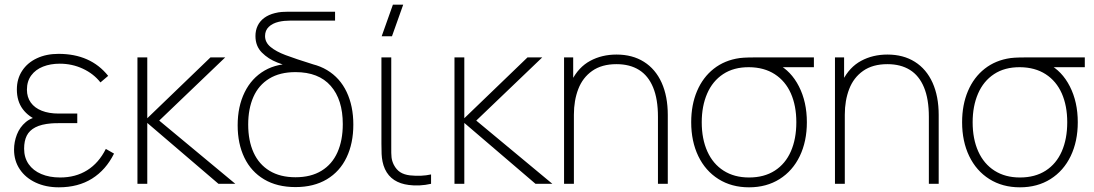

<svg xmlns="http://www.w3.org/2000/svg" viewBox="-20 -785 4673 820"><path d="M231 15Q314 15 373.2 -22.2Q432.5 -59.5 467 -129L432 -149Q402 -89 352.5 -58Q303 -27 237 -27Q191 -27 156.2 -41.8Q121.5 -56.5 102.2 -84.2Q83 -112 83 -150Q83 -183 94.2 -205.5Q105.5 -228 131 -241.2Q156.5 -254.5 199 -258Q206.5 -258.5 214.2 -258.8Q222 -259 230 -259H310V-300H231Q189 -300 158.5 -312Q128 -324 111.5 -347Q95 -370 95 -402Q95 -438 113.5 -463Q132 -488 163.8 -500.5Q195.5 -513 235 -513Q288 -513 334 -491.5Q380 -470 409 -433L442 -461Q404.5 -508 351.5 -531.5Q298.5 -555 230 -555Q178 -555 137.8 -536.2Q97.5 -517.5 74.8 -483Q52 -448.5 52 -403Q52 -353 77.2 -319Q102.5 -285 148 -268L154 -288Q115.5 -285 90 -263.5Q64.5 -242 52.2 -210.5Q40 -179 40 -146Q40 -98.5 64.5 -62Q89 -25.5 132.5 -5.2Q176 15 231 15Z M567 0V-540H609V-280L879 -540H942L660 -270L985 0H913L609 -260V0Z M1242 14Q1163.5 14 1108 -19Q1052.5 -52 1023.8 -111.5Q995 -171 995 -250Q995 -330 1024.8 -390.8Q1054.5 -451.5 1110.2 -483.8Q1166 -516 1242 -512V-519Q1321 -519 1376.5 -485.8Q1432 -452.5 1460.5 -392.2Q1489 -332 1489 -253Q1489 -173 1460.2 -112.8Q1431.5 -52.5 1375.8 -19.2Q1320 14 1242 14ZM1242 -28Q1308 -28 1353.2 -55.8Q1398.5 -83.5 1421.2 -134.5Q1444 -185.5 1444 -255Q1444 -359.5 1392.5 -418.2Q1341 -477 1242 -477Q1175 -477 1129.8 -449.2Q1084.5 -421.5 1062.2 -371Q1040 -320.5 1040 -253Q1040 -184 1063 -133.5Q1086 -83 1131.2 -55.5Q1176.5 -28 1242 -28ZM1313 -473Q1303.5 -476.5 1288.8 -480.5Q1274 -484.5 1260 -488.5Q1202 -503.5 1164 -518.2Q1126 -533 1098.5 -560.5Q1071 -588 1071 -631Q1071 -655.5 1080.5 -675.2Q1090 -695 1108.8 -708.8Q1127.5 -722.5 1154 -729Q1169.5 -733 1183.8 -734Q1198 -735 1211 -735H1411V-697H1220Q1207 -697 1194.5 -695.8Q1182 -694.5 1171 -692Q1143.5 -685.5 1127.8 -670.2Q1112 -655 1112 -631Q1112 -604 1135.5 -584.5Q1159 -565 1199.2 -549.8Q1239.5 -534.5 1322.5 -508.5Q1324.5 -508 1331 -506Z M1654 -630H1610L1658 -765H1702ZM1726 5Q1689.5 0.5 1663.8 -16.2Q1638 -33 1624 -63Q1617 -78.5 1613.8 -94.8Q1610.5 -111 1609.8 -127.2Q1609 -143.5 1609 -171Q1609 -173 1609 -175Q1609 -177 1609 -179V-540H1651V-179V-158Q1650.5 -128.5 1652.2 -112.8Q1654 -97 1662 -81Q1673 -60 1689.5 -49.5Q1706 -39 1731 -36Q1780.5 -31 1821 -40V0Q1797 5.5 1772.2 6.8Q1747.5 8 1726 5Z M1921 0V-540H1963V-280L2233 -540H2296L2014 -270L2339 0H2267L1963 -260V0Z M2790 -286Q2790 -362 2769.2 -412Q2748.5 -462 2709 -486.5Q2669.5 -511 2613 -511Q2550 -511 2509.2 -482.2Q2468.5 -453.5 2449.8 -404.8Q2431 -356 2431 -295L2392 -294Q2392 -382.5 2421.5 -440.5Q2451 -498.5 2500.8 -525.2Q2550.5 -552 2613 -552Q2681 -552 2730.2 -521Q2779.5 -490 2805.8 -431.8Q2832 -373.5 2832 -294V0H2790ZM2389 0V-540H2428V-430H2431V0Z M3179 15Q3104.5 15 3048.5 -20.2Q2992.5 -55.5 2962.2 -118.5Q2932 -181.5 2932 -263Q2932 -337.5 2957 -396.2Q2982 -455 3028.5 -491.5Q3075 -528 3139 -537Q3155 -539 3177.2 -539.5Q3199.5 -540 3219 -540H3456V-498H3278L3300 -512Q3358.5 -482 3392.2 -415.8Q3426 -349.5 3426 -263Q3426 -181.5 3395.8 -118.5Q3365.5 -55.5 3309.5 -20.2Q3253.5 15 3179 15ZM3179 -27Q3243.5 -27 3289 -56.2Q3334.5 -85.5 3357.8 -138.8Q3381 -192 3381 -263Q3381 -333 3357.8 -385.8Q3334.5 -438.5 3289 -468Q3243.5 -497.5 3179 -498Q3114 -498.5 3068.5 -468.5Q3023 -438.5 3000 -385Q2977 -331.5 2977 -263Q2977 -191.5 3001 -138.2Q3025 -85 3070.5 -56Q3116 -27 3179 -27Z M3947 -286Q3947 -362 3926.2 -412Q3905.5 -462 3866 -486.5Q3826.5 -511 3770 -511Q3707 -511 3666.2 -482.2Q3625.5 -453.5 3606.8 -404.8Q3588 -356 3588 -295L3549 -294Q3549 -382.5 3578.5 -440.5Q3608 -498.5 3657.8 -525.2Q3707.5 -552 3770 -552Q3838 -552 3887.2 -521Q3936.5 -490 3962.8 -431.8Q3989 -373.5 3989 -294V0H3947ZM3546 0V-540H3585V-430H3588V0Z M4336 15Q4261.5 15 4205.5 -20.2Q4149.5 -55.5 4119.2 -118.5Q4089 -181.5 4089 -263Q4089 -337.5 4114 -396.2Q4139 -455 4185.5 -491.5Q4232 -528 4296 -537Q4312 -539 4334.2 -539.5Q4356.5 -540 4376 -540H4613V-498H4435L4457 -512Q4515.5 -482 4549.2 -415.8Q4583 -349.5 4583 -263Q4583 -181.5 4552.8 -118.5Q4522.5 -55.5 4466.5 -20.2Q4410.5 15 4336 15ZM4336 -27Q4400.5 -27 4446 -56.2Q4491.5 -85.5 4514.8 -138.8Q4538 -192 4538 -263Q4538 -333 4514.8 -385.8Q4491.5 -438.5 4446 -468Q4400.5 -497.5 4336 -498Q4271 -498.5 4225.5 -468.5Q4180 -438.5 4157 -385Q4134 -331.5 4134 -263Q4134 -191.5 4158 -138.2Q4182 -85 4227.5 -56Q4273 -27 4336 -27Z"/></svg>

Font: Manrope
Style: Regular
Weight: 400
Designer: Mikhail Sharanda
Foundry: Mikhail Sharanda
Version: Version 4.503